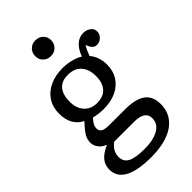

<svg xmlns="http://www.w3.org/2000/svg" viewBox="-294 -835 1146 1146"><g transform="rotate(-45 279.0 -261.5)"><path d="M253.9 230Q196.8 230 153.8 221.9Q110.8 213.9 82.5 198.5Q54.2 183.1 39.6 160.2Q24.9 137.2 24.9 106Q24.9 81.1 34.4 60.5Q43.9 40 64.5 22.9Q85 5.9 116.2 -7.8V-12.2Q91.3 -20 74.7 -42Q58.1 -64 58.1 -88.9Q58.1 -115.7 71.5 -139.4Q85 -163.1 123 -203.1V-206.1Q85.9 -225.1 67.4 -259.5Q48.8 -293.9 48.8 -342.8Q48.8 -397 74.5 -437Q100.1 -477.1 147 -499Q193.8 -521 255.9 -521Q279.8 -521 303 -517.1Q326.2 -513.2 347.7 -506.1Q369.1 -499 386.2 -487.8Q402.3 -532.7 429.2 -557.4Q456.1 -582 490.2 -582Q510.3 -582 525.1 -575Q540 -567.9 548.6 -556.4Q557.1 -544.9 557.1 -528.8Q557.1 -506.8 540 -490Q522.9 -473.1 500 -473.1Q486.8 -473.1 476.8 -480Q466.8 -486.8 460 -500L450.2 -521Q441.4 -506.8 434.8 -492.4Q428.2 -478 420.9 -458Q439.9 -436 449.5 -408Q459 -379.9 459 -348.1Q459 -294.9 434.1 -255.9Q409.2 -216.8 364 -195.3Q318.8 -173.8 256.8 -173.8Q234.9 -173.8 211.4 -177Q188 -180.2 175.8 -184.1Q157.7 -164.1 150.9 -151.1Q144 -138.2 144 -124Q144 -109.9 151.1 -100.3Q158.2 -90.8 173.6 -86.9Q189 -83 213.9 -83H341.8Q433.6 -83 476.3 -52Q519 -21 519 45.9Q519 81.1 507.6 109.6Q496.1 138.2 474.1 160.6Q452.1 183.1 420.2 198.5Q388.2 213.9 345.9 221.9Q303.7 230 253.9 230ZM262.2 167Q313 167 349.6 155Q386.2 143.1 405 121.6Q423.8 100.1 423.8 69.8Q423.8 39.1 400.9 23.4Q377.9 7.8 331.1 7.8H163.1Q140.1 24.9 128.7 45.4Q117.2 65.9 117.2 90.8Q117.2 130.9 150.6 148.9Q184.1 167 262.2 167ZM254.9 -227.1Q308.1 -227.1 335.9 -258.1Q363.8 -289.1 363.8 -345.2Q363.8 -404.3 334 -437.3Q304.2 -470.2 249 -470.2Q197.3 -470.2 170.7 -439.2Q144 -408.2 144 -348.1Q144 -293 174.1 -260Q204.1 -227.1 254.9 -227.1ZM257.8 -620.1Q229 -620.1 210 -638.7Q190.9 -657.2 190.9 -686Q190.9 -714.8 210 -733.9Q229 -752.9 257.8 -752.9Q287.6 -752.9 306.6 -734.4Q325.7 -715.8 325.7 -687Q325.7 -658.2 306.6 -639.2Q287.6 -620.1 257.8 -620.1Z"/></g></svg>

Font: Literata
Style: Regular
Weight: 400
Designer: Latin by Veronika Burian and Jose Scaglione. Greek by Irene Vlachou. Cyrillic by Vera Evstafieva.
Foundry: TypeTogether
Version: Version 3.002